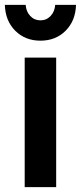

<svg xmlns="http://www.w3.org/2000/svg" viewBox="-21 -773 334 793"><path d="M81 -535H211V0H81ZM146 -689Q171 -689 188 -707Q205 -725 207 -753H293Q291 -687 250 -646Q209 -605 146 -605Q83 -605 42 -646Q1 -687 -1 -753H85Q87 -725 104 -707Q121 -689 146 -689Z"/></svg>

Font: Gontserrat Medium
Style: Regular
Weight: 500
Designer: Julieta Ulanovsky
Foundry: Julieta Ulanovsky
Version: Version 6.001